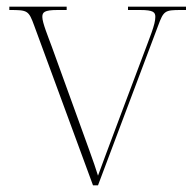

<svg xmlns="http://www.w3.org/2000/svg" viewBox="-20 -556 585 576"><path d="M83 -478 259 0H274L454 -478C471 -524 474 -526 524 -526H538V-536H364V-526H400C441 -526 446 -519 446 -505C446 -482 430 -446 404 -376L340 -206C304 -110 283 -54 274 -29C263 -66 235 -140 214 -199L135 -417C124 -447 107 -488 107 -505C107 -519 112 -526 153 -526H180V-536H8V-526C63 -526 66 -525 83 -478Z"/></svg>

Font: Noto Serif Display Thin
Style: Regular
Weight: 100
Designer: Monotype Design Team
Foundry: Monotype Imaging Inc.
Version: Version 2.009